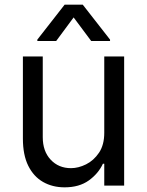

<svg xmlns="http://www.w3.org/2000/svg" viewBox="-20 -784 621 811"><path d="M420.4 -223.1V-545.4H504.4V0H420.4V-92.3H414.6Q395.5 -50.8 355 -21.7Q314.5 7.3 252.9 7.3Q201.7 7.3 161.9 -15.4Q122.1 -38.1 99.4 -83.7Q76.7 -129.4 76.7 -198.7V-545.4H160.6V-204.6Q160.6 -145 194.1 -109.4Q227.5 -73.7 279.8 -73.7Q311 -73.7 343.5 -89.8Q376 -106 398.2 -138.9Q420.4 -171.9 420.4 -223.1ZM365.2 -610.8 291 -710.4 217.3 -610.8H137.7V-616.7L252.9 -764.2H329.6L444.8 -616.7V-610.8Z"/></svg>

Font: Sahel VF Regular
Style: Regular
Weight: 400
Foundry: Saber Rastikerdar (saber.rastikerdar@gmail.com)
Version: Version 3.4.0